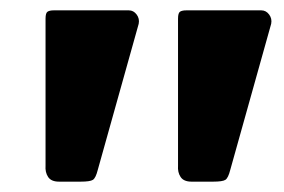

<svg xmlns="http://www.w3.org/2000/svg" viewBox="-20 -762 549 371"><path d="M425 -434Q421 -418 415.5 -414.5Q410 -411 392 -411H350Q335 -411 329 -420Q323 -429 324 -442V-726Q324 -737 328 -739.5Q332 -742 340 -742H485Q494 -742 500 -734Q506 -726 504 -716ZM169 -434Q165 -418 159.5 -414.5Q154 -411 136 -411H94Q79 -411 73 -420Q67 -429 68 -442V-726Q68 -737 72 -739.5Q76 -742 84 -742H229Q238 -742 244 -734Q250 -726 248 -716Z"/></svg>

Font: Libre Franklin Thin Black
Style: Italic
Weight: 900
Italic angle: -8°
Version: Version 2.000